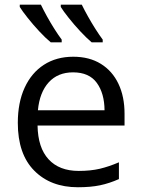

<svg xmlns="http://www.w3.org/2000/svg" viewBox="-20 -786 602 816"><path d="M291.5 -544.9Q359.9 -544.9 408.7 -514.6Q457.5 -484.4 483.4 -429.9Q509.3 -375.5 509.3 -302.7V-252.4H139.6Q141.1 -158.2 186.5 -108.9Q231.9 -59.6 314.5 -59.6Q365.2 -59.6 404.3 -68.8Q443.4 -78.1 485.4 -96.2V-24.9Q444.8 -6.8 405 1.5Q365.2 9.8 311 9.8Q195.3 9.8 125.5 -60.8Q55.7 -131.3 55.7 -263.7Q55.7 -350.1 84.7 -413.3Q113.8 -476.6 166.7 -510.7Q219.7 -544.9 291.5 -544.9ZM290.5 -478.5Q225.6 -478.5 187 -436Q148.4 -393.6 141.1 -317.4H424.3Q423.8 -389.2 391.4 -433.8Q358.9 -478.5 290.5 -478.5ZM327.6 -766.1Q338.4 -743.7 353.8 -716.3Q369.1 -689 385.7 -662.8Q402.3 -636.7 416.5 -617.7V-606H369.6Q347.7 -624.5 321 -653.1Q294.4 -681.6 272 -710Q249.5 -738.3 238.3 -756.3V-766.1ZM153.8 -766.1Q164.6 -743.7 179.7 -716.3Q194.8 -689 211.4 -662.8Q228 -636.7 242.2 -617.7V-606H195.8Q173.3 -624.5 146.7 -653.1Q120.1 -681.6 97.7 -710Q75.2 -738.3 64 -756.3V-766.1Z"/></svg>

Font: Open Sans
Style: Regular
Weight: 400
Designer: Monotype Design Team
Foundry: Monotype Imaging Inc.
Version: Version 3.000; ttfautohint (v1.8.4)